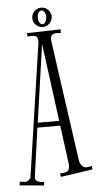

<svg xmlns="http://www.w3.org/2000/svg" viewBox="-74 -874 483 947"><g transform="rotate(-5 167.5 -400.5)"><path d="M348 -38C338 -37 329 -34 319 -34C303 -34 289 -55 287 -69C202 -671 202 -674 202 -676C202 -699 211 -706 233 -706C240 -706 246 -705 253 -705V-723L87 -719V-702C111 -702 139 -711 139 -676V-669L42 -11C40 0 27 11 16 11C6 11 -4 9 -13 8L-15 26L105 37L107 20C91 18 63 18 63 -5C63 -6 64 -16 97 -250H210C236 -57 236 -55 236 -53C236 -15 220 -19 189 -15L191 2L350 -21ZM156 -659C179 -484 196 -362 207 -274H101ZM215 -790C215 -817 193 -838 167 -838C141 -838 119 -817 119 -790C119 -764 141 -742 167 -742C193 -742 215 -764 215 -790ZM188 -790C188 -776 181 -756 167 -756C152 -756 146 -776 146 -790C146 -805 152 -824 167 -824C181 -824 188 -805 188 -790Z"/></g></svg>

Font: Bigelow Rules
Style: Regular
Weight: 400
Designer: Astigmatic (AOETI)
Foundry: Astigmatic (AOETI)
Version: Version 1.000